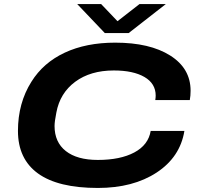

<svg xmlns="http://www.w3.org/2000/svg" viewBox="-20 -908 984 940"><path d="M792 -888.2 609.9 -746.1H493.2L357.9 -888.2H475.1L555.2 -804.2L663.1 -888.2ZM459 12.2Q264.2 12.2 166 -58.8Q67.9 -129.9 67.9 -267.1Q67.9 -403.3 133.8 -507.8Q191.9 -601.1 296.9 -650.1Q401.9 -699.2 543.9 -699.2Q713.4 -699.2 813.2 -636.2Q913.1 -573.2 913.1 -463.9Q913.1 -439.5 909.2 -418H740.2Q742.2 -431.6 742.2 -439.9Q742.2 -499 687.3 -531Q632.3 -563 537.1 -563Q422.9 -563 348.1 -507.6Q273.4 -452.1 255.9 -356.9Q247.1 -313 247.1 -291Q247.1 -211.9 302.2 -168.5Q357.4 -125 459 -125Q568.8 -125 637.5 -161.6Q706.1 -198.2 717.8 -267.1H882.8Q861.8 -138.7 746.8 -63.2Q631.8 12.2 459 12.2Z"/></svg>

Font: Archivo Expanded
Style: Bold Italic
Weight: 700
Width: 7
Italic angle: -10°
Designer: Hector Gatti
Foundry: Omnibus-Type
Version: Version 2.001